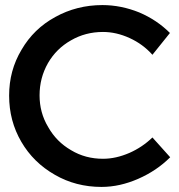

<svg xmlns="http://www.w3.org/2000/svg" viewBox="-20 -728 704 757"><path d="M491 -578C526 -562 556 -540 581 -512L650 -598C616 -632 576 -659 529 -679C482 -698 433 -708 384 -708C316 -708 254 -692 198 -661C141 -630 97 -587 65 -532C32 -477 16 -417 16 -351C16 -284 32 -224 64 -169C96 -114 140 -71 196 -39C251 -7 313 9 380 9C429 9 477 -2 525 -23C573 -44 615 -72 651 -108L581 -186C554 -160 524 -140 490 -125C455 -110 421 -102 386 -102C340 -102 298 -113 260 -136C222 -158 192 -188 170 -227C147 -265 136 -307 136 -352C136 -398 147 -440 169 -479C191 -517 221 -547 260 -569C298 -591 340 -602 386 -602C421 -602 456 -594 491 -578Z"/></svg>

Font: Argentum Sans
Style: Regular
Weight: 400
Designer: Julieta Ulanovsky
Foundry: Julieta Ulanovsky
Version: Version 5.001;March 29, 2019;FontCreator 11.5.0.2425 64-bit